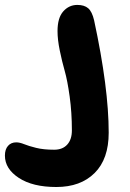

<svg xmlns="http://www.w3.org/2000/svg" viewBox="-184 -497 528 777"><path d="M43.9 259.8Q-51.8 259.8 -107.9 222.9Q-164.1 186 -164.1 132.8Q-164.1 107.4 -151.6 93.3Q-139.2 79.1 -118.2 79.1Q-104.5 79.1 -86.4 86.4Q-68.4 93.8 -38.1 101.3Q-7.8 108.9 35.2 108.9Q69.3 108.9 88.1 88.1Q106.9 67.4 106.9 30.8Q106.9 -41.5 97.9 -106.4Q88.9 -171.4 77.9 -210Q66.9 -248.5 57.9 -292.5Q48.8 -336.4 48.8 -371.1Q48.8 -424.8 72 -450.9Q95.2 -477.1 128.9 -477.1Q157.2 -477.1 172.9 -463.6Q188.5 -450.2 196.8 -415Q255.9 -140.6 255.9 40Q255.9 146.5 199 203.1Q142.1 259.8 43.9 259.8Z"/></svg>

Font: Shantell Sans Irregular
Style: Bold
Weight: 700
Designer: Stephen Nixon, Anya Danilova, Shantell Martin
Foundry: Arrow Type
Version: Version 1.006;[9816181b4]